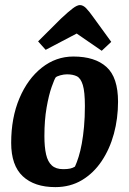

<svg xmlns="http://www.w3.org/2000/svg" viewBox="-20 -740 519 771"><path d="M202.1 11.4Q118.2 11.4 71.6 -32.1Q24.9 -75.6 24.9 -166.2Q24.9 -267 58 -345.3Q91.1 -423.5 147.9 -468.3Q204.6 -513 274.6 -513Q361.2 -513 407.6 -471.1Q454 -429.3 454 -331.3Q454 -264.5 437.4 -203Q420.7 -141.6 388.3 -93.2Q356 -44.8 309.1 -16.7Q262.2 11.4 202.1 11.4ZM234 -60.7Q251 -60.7 262 -63.2Q272.9 -65.7 281 -71Q288.6 -87.4 295.7 -110.3Q302.9 -133.2 308.4 -163.3Q314 -193.5 317.4 -231.1Q320.9 -268.7 320.9 -313.8Q320.9 -371.2 312.6 -398.5Q304.3 -425.9 288.6 -433.7Q272.8 -441.5 249.1 -441.5Q236.6 -441.5 222.5 -437.7Q208.4 -433.8 203.7 -429.3Q198.8 -422.9 187.6 -391.4Q176.3 -359.8 167.3 -309.1Q158.3 -258.4 158.3 -192.9Q158.3 -149.4 165.1 -119.8Q171.9 -90.2 188.3 -75.5Q204.7 -60.7 234 -60.7ZM388.5 -536.1 287.9 -605.3 163.4 -539.9 133 -573.8 224.5 -664.9Q254.1 -692.8 272 -706.2Q289.8 -719.6 300.9 -719.6Q313.8 -719.6 326.2 -706.7Q338.6 -693.9 355.9 -669.3L426.7 -571.9Z"/></svg>

Font: Faustina Light
Style: Italic
Weight: 300
Italic angle: -8°
Designer: Alfonso Garcia
Foundry: http://www.omnibus-type.com
Version: Version 1.200